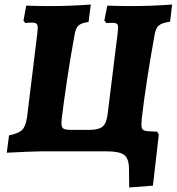

<svg xmlns="http://www.w3.org/2000/svg" viewBox="-20 -670 782 850"><path d="M608 -149Q606 -125 606 -119Q606 -102 612.5 -96Q619 -90 637 -89L676 -87L683 -74L657 152L552 160L551 74Q550 30 528.5 15Q507 0 452 0H160L96 2Q-9 7 10 6L20 -71Q62 -79 78 -95Q94 -111 100 -153L145 -521L147 -545Q147 -560 141.5 -565Q136 -570 121 -570Q106 -570 92 -568L84 -579L96 -645Q162 -643 195 -643Q292 -643 382 -650L372 -573Q347 -569 335.5 -562.5Q324 -556 318 -543.5Q312 -531 308 -504Q293 -423 277 -317Q261 -211 253 -142Q252 -135 252 -124Q252 -106 261 -100.5Q270 -95 296 -95H376Q416 -95 433.5 -109Q451 -123 456 -161L501 -525Q503 -543 503 -547Q503 -560 497.5 -564.5Q492 -569 477 -569Q462 -569 451 -568L442 -579L455 -645Q519 -643 553 -643Q652 -643 742 -650L733 -574Q697 -569 683 -557Q669 -545 664 -514Q626 -302 608 -149Z"/></svg>

Font: Alegreya SC ExtraBold
Style: Italic
Weight: 800
Italic angle: -7°
Designer: Juan Pablo del Peral
Foundry: Huerta Tipografica
Version: Version 2.007; ttfautohint (v1.6)